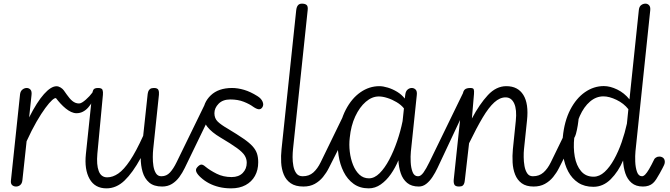

<svg xmlns="http://www.w3.org/2000/svg" viewBox="-20 -1024 3679 1054"><path d="M68.5 0Q55 0 46.5 -8Q38 -16 40 -33L90 -506Q92 -523.5 103 -532.2Q114 -541 126.5 -541Q139 -541 147.2 -532Q155.5 -523 153 -502L140 -379.5Q183 -464.5 221.5 -507.5Q260 -550.5 290 -550.5Q301.5 -550.5 312.8 -543.5Q324 -536.5 330.5 -527.5Q337.5 -518 337.5 -510Q337.5 -500.5 330.2 -488.5Q323 -476.5 311 -476.5Q306.5 -476.5 300.8 -479Q295 -481.5 287.5 -485Q281.5 -488 266.2 -474.5Q251 -461 229 -431.2Q207 -401.5 180.5 -355.8Q154 -310 126 -248.5L103 -35Q102 -23 97 -15.2Q92 -7.5 84.5 -3.8Q77 0 68.5 0ZM400 -402.5Q385.5 -402.5 370.5 -409.5Q355.5 -416.5 340.8 -428.5Q326 -440.5 312.5 -455.2Q299 -470 287.5 -485Q280 -495 283.5 -506.5Q287 -518 295 -526Q303 -534 313.2 -535.8Q323.5 -537.5 330.5 -527.5Q339 -515.5 346.8 -504.5Q354.5 -493.5 362 -484.8Q369.5 -476 377.5 -469.5Q385.5 -463 394.5 -459.5Q403.5 -456 414 -456Q421.5 -456 431 -461.8Q440.5 -467.5 451 -476.8Q461.5 -486 471 -496.2Q480.5 -506.5 487 -515.5Q493 -523 496.5 -523Q499 -523 500.2 -520.2Q501.5 -517.5 501.5 -513Q501.5 -505 497.8 -493.2Q494 -481.5 487 -467Q477.5 -448.5 464.2 -433.8Q451 -419 435 -410.8Q419 -402.5 400 -402.5Z M870 0Q824.5 0 799 -22Q773.5 -44 763 -79.8Q752.5 -115.5 752.5 -156.5Q708.5 -76 663.8 -33Q619 10 564.5 10Q501 10 471.8 -41.8Q442.5 -93.5 451.5 -178.5L486 -506.5Q487 -519 492 -530Q497 -541 518.5 -541Q539 -541 542.8 -530.5Q546.5 -520 545 -504L514.5 -180.5Q509 -119.5 522 -85Q535 -50.5 568.5 -50.5Q599 -50.5 629.5 -71.5Q660 -92.5 693.5 -142.5Q727 -192.5 766 -278.5L790.5 -506.5Q791.5 -514.5 794.2 -522.5Q797 -530.5 804.2 -535.8Q811.5 -541 825 -541Q845 -541 849.5 -530.2Q854 -519.5 852.5 -504L821 -205Q819 -187 818.8 -162Q818.5 -137 822.2 -112.8Q826 -88.5 836.2 -72.5Q846.5 -56.5 865 -56.5Q875 -56.5 880 -47.2Q885 -38 885.5 -27.5Q886 -17 882.2 -8.5Q878.5 0 870 0ZM866.5 -56.5Q894 -56.5 913 -77Q932 -97.5 949.5 -133.5L1105 -452.5Q1111 -465.5 1121.8 -469.2Q1132.5 -473 1142 -468.2Q1151.5 -463.5 1154.2 -451Q1157 -438.5 1147.5 -418.5L994 -101.5Q981.5 -75.5 964.5 -52.2Q947.5 -29 924.2 -14.5Q901 0 870 0Q852 0 843.2 -9Q834.5 -18 834.5 -29Q834.5 -36 838 -42.2Q841.5 -48.5 848.8 -52.5Q856 -56.5 866.5 -56.5Z M1249 10Q1213 10 1182.5 2.5Q1152 -5 1127 -18.2Q1102 -31.5 1082.5 -49.5Q1064.5 -65.5 1058.2 -79.5Q1052 -93.5 1062 -105Q1075 -120 1084.8 -120.5Q1094.5 -121 1108.5 -108.5Q1133 -88.5 1169.5 -70.2Q1206 -52 1251.5 -52Q1290.5 -52 1312.5 -74.5Q1334.5 -97 1334.5 -130.5Q1334.5 -152 1323.2 -170.2Q1312 -188.5 1280.8 -211.2Q1249.5 -234 1189.5 -269.5Q1142.5 -297.5 1118.8 -327.2Q1095 -357 1095 -403.5Q1095 -460.5 1137.2 -500.8Q1179.5 -541 1254 -541Q1285 -541 1320 -530.8Q1355 -520.5 1393 -496.5Q1413.5 -484 1421.2 -466.5Q1429 -449 1420.5 -435.5Q1412.5 -423 1400.2 -424.2Q1388 -425.5 1370.5 -437.5Q1350.5 -452.5 1318.5 -465.2Q1286.5 -478 1244 -478Q1203 -478 1180 -454.5Q1157 -431 1157 -402.5Q1157 -374 1175.5 -356.2Q1194 -338.5 1230.5 -317.5Q1283 -286 1316 -263.2Q1349 -240.5 1366.5 -221Q1384 -201.5 1390.8 -180.8Q1397.5 -160 1397.5 -133Q1397.5 -90.5 1379.5 -58.2Q1361.5 -26 1328.2 -8Q1295 10 1249 10Z M1646 0Q1602 0 1576 -18Q1550 -36 1537.8 -65.8Q1525.5 -95.5 1523.5 -132Q1521.5 -168.5 1525.5 -205L1606 -967.5Q1608 -985.5 1615.5 -994.8Q1623 -1004 1637.5 -1004Q1654.5 -1004 1663 -996.8Q1671.5 -989.5 1669 -968L1588.5 -205Q1586.5 -187 1586.2 -162Q1586 -137 1590.5 -112.8Q1595 -88.5 1606.8 -72.5Q1618.5 -56.5 1641 -56.5Q1652 -56.5 1657.8 -46.8Q1663.5 -37 1664 -25.5Q1664 -15.5 1659.8 -7.8Q1655.5 0 1646 0ZM1642.5 -56.5Q1676.5 -56.5 1699.8 -77Q1723 -97.5 1740.5 -133.5L1886 -432.5Q1888.5 -437 1890 -437Q1895 -437.5 1896 -426.2Q1897 -415 1895.5 -397.2Q1894 -379.5 1891.5 -359.5Q1889 -337 1883.5 -311Q1878 -285 1874 -277L1785 -101.5Q1772 -75.5 1753 -52.2Q1734 -29 1707.8 -14.5Q1681.5 0 1646 0Q1628 0 1619.2 -9Q1610.5 -18 1610.5 -29Q1610.5 -36 1614.2 -42.2Q1618 -48.5 1625 -52.5Q1632 -56.5 1642.5 -56.5Z M2004 10Q1955.5 10 1921.2 -14.8Q1887 -39.5 1866.5 -80.5Q1846 -121.5 1838.5 -171.2Q1831 -221 1836 -271Q1845.5 -359 1878 -421.5Q1910.5 -484 1958.8 -517.5Q2007 -551 2062.5 -551Q2083 -551 2109.2 -543Q2135.5 -535 2160.5 -519.8Q2185.5 -504.5 2202 -483L2205 -506Q2207.5 -524 2217.8 -532.5Q2228 -541 2240.5 -541Q2253 -541 2261.8 -532Q2270.5 -523 2268 -502L2235.5 -191.5Q2233 -166 2234.5 -134.2Q2236 -102.5 2245 -79.5Q2254 -56.5 2274 -56.5Q2284.5 -56.5 2289.5 -47.2Q2294.5 -38 2295 -26.5Q2295 -16.5 2291 -8.2Q2287 0 2279 0Q2239 0 2215 -20Q2191 -40 2180 -72.8Q2169 -105.5 2167 -144Q2150 -103 2125.5 -68Q2101 -33 2070.2 -11.5Q2039.5 10 2004 10ZM2005.5 -45Q2035.5 -45 2063.8 -73Q2092 -101 2116.5 -147.2Q2141 -193.5 2160 -249Q2179 -304.5 2190 -359L2197.5 -429Q2182 -448.5 2157.2 -463.2Q2132.5 -478 2106.5 -486.2Q2080.5 -494.5 2059.5 -494.5Q2022 -494.5 1988 -465.2Q1954 -436 1930.2 -385Q1906.5 -334 1900 -268Q1895.5 -230 1900.2 -190.8Q1905 -151.5 1918.2 -118.5Q1931.5 -85.5 1953.2 -65.2Q1975 -45 2005.5 -45ZM2275.5 -56.5Q2290 -56.5 2304.8 -77Q2319.5 -97.5 2337 -133.5L2526.5 -523Q2527.5 -524.5 2528 -525Q2528.5 -525.5 2529 -525.5Q2532 -525.5 2534.5 -510.8Q2537 -496 2536.5 -475Q2536 -457 2533 -437.5Q2530 -418 2523 -402.5L2381.5 -101.5Q2369.5 -76 2354.2 -52.8Q2339 -29.5 2320.2 -14.8Q2301.5 0 2279 0Q2261 0 2252.2 -9Q2243.5 -18 2243.5 -29Q2243.5 -39.5 2251.8 -48Q2260 -56.5 2275.5 -56.5Z M2909.5 0Q2868.5 0 2844 -18Q2819.5 -36 2807.8 -65.8Q2796 -95.5 2794 -132Q2792 -168.5 2795.5 -205L2811.5 -360.5Q2818 -422 2802.8 -455.8Q2787.5 -489.5 2755.5 -489.5Q2724 -489.5 2693.5 -462Q2663 -434.5 2629.8 -378.8Q2596.5 -323 2555 -237.5L2532.5 -41.5Q2531.5 -29.5 2529.2 -20.2Q2527 -11 2520.5 -5.5Q2514 0 2500 0Q2479 0 2474 -11.2Q2469 -22.5 2471 -39.5L2520.5 -506Q2522.5 -524.5 2531.8 -532.8Q2541 -541 2562.5 -541Q2577.5 -541 2580.5 -533.8Q2583.5 -526.5 2582 -508L2570.5 -373.5Q2612.5 -452.5 2658.2 -501.8Q2704 -551 2759.5 -551Q2823 -551 2853 -502.8Q2883 -454.5 2873 -362.5L2856.5 -205Q2854.5 -187 2854.8 -162Q2855 -137 2859.2 -112.8Q2863.5 -88.5 2874.2 -72.5Q2885 -56.5 2904.5 -56.5Q2917.5 -56.5 2923.5 -47.2Q2929.5 -38 2929.5 -27Q2929.5 -17 2924.5 -8.5Q2919.5 0 2909.5 0ZM2906 -56.5Q2940 -56.5 2963.2 -77Q2986.5 -97.5 3004 -133.5L3149.5 -432.5Q3152 -437 3153.5 -437Q3158.5 -437.5 3159.5 -426.2Q3160.5 -415 3159 -397.2Q3157.5 -379.5 3155 -359.5Q3152.5 -337 3147 -311Q3141.5 -285 3137.5 -277L3048.5 -101.5Q3035.5 -75.5 3016.5 -52.2Q2997.5 -29 2971.2 -14.5Q2945 0 2909.5 0Q2891.5 0 2882.8 -9Q2874 -18 2874 -29Q2874 -36 2877.5 -42.2Q2881 -48.5 2888.2 -52.5Q2895.5 -56.5 2906 -56.5Z M3237.5 1.5Q3188.5 1.5 3154.2 -21Q3120 -43.5 3099.5 -82Q3079 -120.5 3071.8 -169.2Q3064.5 -218 3069.5 -271Q3078 -359 3110.5 -421.8Q3143 -484.5 3191.2 -518Q3239.5 -551.5 3295 -551.5Q3329 -551.5 3368 -532.8Q3407 -514 3435.5 -478.5L3487 -969.5Q3489 -988 3499.8 -996Q3510.5 -1004 3523.5 -1004Q3535 -1004 3543.2 -995.2Q3551.5 -986.5 3549.5 -967L3468.5 -194Q3466 -169 3467.2 -136.5Q3468.5 -104 3477 -80.2Q3485.5 -56.5 3504.5 -56.5Q3517 -56.5 3523.5 -47.2Q3530 -38 3530.5 -27Q3530.5 -17 3525.5 -8.5Q3520.5 0 3509.5 0Q3471 0 3447.5 -19.8Q3424 -39.5 3413 -72.2Q3402 -105 3400.5 -143Q3374.5 -82 3332.8 -40.2Q3291 1.5 3237.5 1.5ZM3238.5 -54Q3270.5 -54 3299 -80.2Q3327.5 -106.5 3351.2 -149.5Q3375 -192.5 3392.8 -243.8Q3410.5 -295 3421.5 -345.5L3429.5 -424.5Q3404.5 -456.5 3364.5 -475.8Q3324.5 -495 3292.5 -495Q3252.5 -495 3219 -466.5Q3185.5 -438 3162.8 -387.2Q3140 -336.5 3132.5 -269Q3126.5 -213 3135.2 -164Q3144 -115 3169.8 -84.5Q3195.5 -54 3238.5 -54ZM3504.5 -56.5Q3512.5 -56.5 3522 -66Q3531 -75 3543 -95.2Q3555 -115.5 3572 -150.5Q3573.5 -154 3581 -159.2Q3588.5 -164.5 3599.5 -164.5Q3611 -164.5 3619.8 -158Q3628.5 -151.5 3629.5 -137.5Q3630.5 -129.5 3625.8 -118.5Q3621 -107.5 3602 -73Q3591.5 -54.5 3583 -41Q3574.5 -27.5 3564.5 -18.5Q3544 0 3509.5 0Q3499 0 3494.2 -9Q3489.5 -18 3489.5 -29Q3489.5 -39.5 3493.5 -48Q3497.5 -56.5 3504.5 -56.5Z"/></svg>

Font: Edu SA Hand Cursive
Style: Regular
Weight: 400
Designer: Tina and Corey Anderson, Eben Sorkin, Mirko Velimirovic
Foundry: Google for Education
Version: Version 2.000